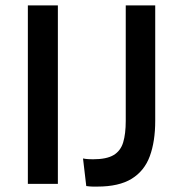

<svg xmlns="http://www.w3.org/2000/svg" viewBox="-20 -680 675 710"><path d="M83 0V-660H194V0ZM299 8 287 -94Q297 -92 307 -91.5Q317 -91 324 -91Q374 -91 400 -106.5Q426 -122 435.5 -153.5Q445 -185 445 -233V-660H554V-233Q554 -157 534 -102.5Q514 -48 467 -19Q420 10 340 10Q332 10 323 10Q314 10 299 8Z"/></svg>

Font: Bricolage Grotesque 12pt Medium
Style: Regular
Weight: 500
Designer: Mathieu Triay
Foundry: Atelier Triay
Version: Version 1.001; ttfautohint (v1.8.4.7-5d5b);gftools[0.9.33.de